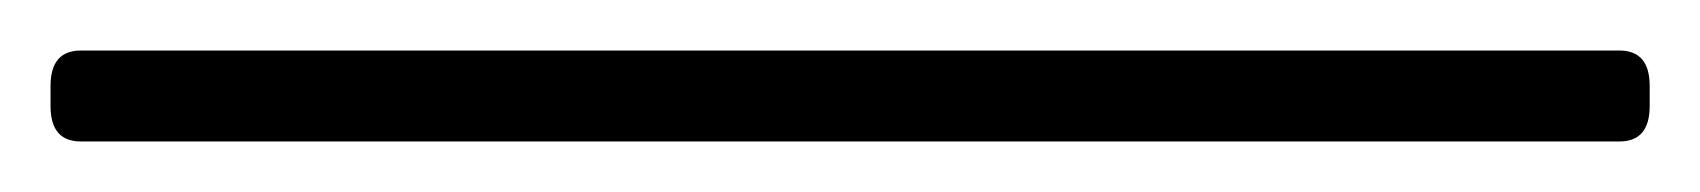

<svg xmlns="http://www.w3.org/2000/svg" viewBox="-42 70 673 76"><path d="M-10 126Q-22 126 -22 112V104Q-22 90 -10 90H599Q611 90 611 104V112Q611 126 599 126Z"/></svg>

Font: Asap Semi Expanded Thin
Style: Regular
Weight: 100
Width: 6
Designer: Pablo Cosgaya
Foundry: Omnibus-Type
Version: Version 3.001; ttfautohint (v1.8.4.7-5d5b)